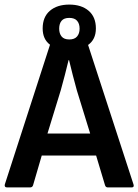

<svg xmlns="http://www.w3.org/2000/svg" viewBox="-21 -817 603 837"><path d="M561 -13Q565 0 553 0H449Q440 0 437 -9L398 -139H161L123 -9Q120 0 110 0H10Q-3 0 0 -13L197 -622Q165 -646 165 -693Q165 -743 196.5 -770Q228 -797 281 -797Q334 -797 365.5 -770Q397 -743 397 -693Q397 -645 363 -621ZM237 -692Q237 -671 247.5 -658Q258 -645 281 -645Q304 -645 315 -658Q326 -671 326 -692Q326 -714 315 -726.5Q304 -739 281 -739Q258 -739 247.5 -726.5Q237 -714 237 -692ZM186 -235H372L314 -423Q305 -455 296.5 -488.5Q288 -522 280 -555H278Q270 -522 261.5 -489Q253 -456 244 -424Z"/></svg>

Font: Sofia Sans Semi Condensed
Style: Bold
Weight: 700
Designer: Botio Nikoltchev, Ani Petrova
Foundry: lettersoup
Version: Version 4.100; ttfautohint (v1.8.4.7-5d5b)